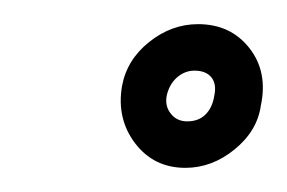

<svg xmlns="http://www.w3.org/2000/svg" viewBox="-20 -721 238 159"><path d="M133.5 -582Q155.5 -582 174.2 -597.2Q193 -612.5 196 -633.5Q202 -661.5 186.5 -681.2Q171 -701 144 -701Q122 -701 103.5 -686.2Q85 -671.5 81 -649.5Q76.5 -622.5 92 -602.2Q107.5 -582 133.5 -582ZM135 -620.5Q126.5 -620.5 121.5 -626.8Q116.5 -633 118 -641.5Q120 -651 126.5 -656.8Q133 -662.5 141 -662.5Q150.5 -662.5 155 -657Q159.5 -651.5 157.5 -642Q156 -632 150.2 -626.2Q144.5 -620.5 135 -620.5Z"/></svg>

Font: Anybody ExtraExpanded Medium
Style: Italic
Weight: 500
Width: 8
Italic angle: -10°
Version: Version 1.113;gftools[0.9.25]